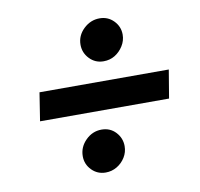

<svg xmlns="http://www.w3.org/2000/svg" viewBox="-66 -691 713 683"><g transform="rotate(-10 290.5 -350.0)"><path d="M324 -469Q294 -469 273.5 -490.5Q253 -512 253 -541Q253 -574 278 -598Q303 -622 336 -622Q366 -622 386.5 -601Q407 -580 407 -551Q407 -529 395 -510Q383 -491 365 -480Q347 -469 324 -469ZM263 -78Q233 -78 212.5 -99Q192 -120 192 -149Q192 -182 216.5 -206.5Q241 -231 274 -231Q305 -231 325 -209.5Q345 -188 345 -159Q345 -137 333.5 -118.5Q322 -100 303.5 -89Q285 -78 263 -78ZM64 -298 80 -400H547L530 -298Z"/></g></svg>

Font: MuseoModerno Medium
Style: Italic
Weight: 500
Italic angle: -9°
Designer: Pablo Cosgaya, Héctor Gatti, Marcela Romero, and the Authors of The MuseoModerno Project.
Foundry: Omnibus-Type Team
Version: Version 1.003